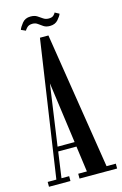

<svg xmlns="http://www.w3.org/2000/svg" viewBox="-124 -865 585 920"><g transform="rotate(-15 169.0 -405.5)"><path d="M0 0V-24H43L143 -701H185L292 -24H338V0H151.5V-24H194.5L177 -152H86.5L68.5 -24H106.5V0ZM89.5 -175H174L132.5 -477.5ZM204.5 -743Q185.5 -743 173.5 -751Q161.5 -759 150.8 -767Q140 -775 125.5 -775Q107.5 -775 98.2 -765.5Q89 -756 87 -751L64.5 -761Q68.5 -773.5 83.5 -792.2Q98.5 -811 125 -811Q145 -811 157.5 -803Q170 -795 181.2 -787Q192.5 -779 208 -779Q224.5 -779 232.2 -786.5Q240 -794 242 -799.5L263.5 -788Q260 -777 245.2 -760Q230.5 -743 204.5 -743Z"/></g></svg>

Font: Imbue 50pt Medium
Style: Regular
Weight: 500
Designer: Tyler Finck
Foundry: Etcetera Type Company
Version: Version 1.102; ttfautohint (v1.8.3)